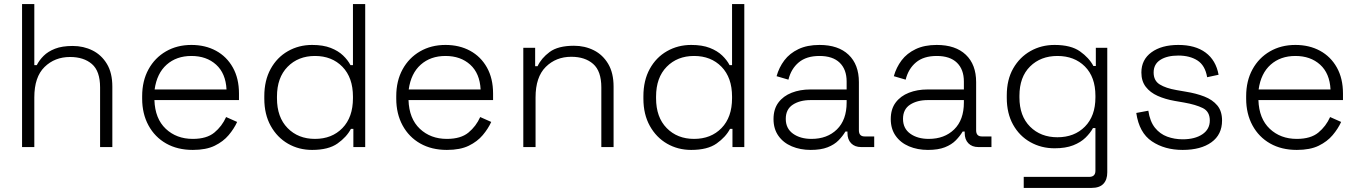

<svg xmlns="http://www.w3.org/2000/svg" viewBox="-20 -720 6655 940"><path d="M148 0H88V-700H148V-401H160Q172 -425 193.5 -446.5Q215 -468 249.5 -481.5Q284 -495 336 -495Q389 -495 433 -473Q477 -451 503.5 -407Q530 -363 530 -296V0H470V-292Q470 -372 430 -406.5Q390 -441 323 -441Q248 -441 198 -392Q148 -343 148 -243Z M924 14Q849 14 793.5 -17.5Q738 -49 707 -106Q676 -163 676 -237V-249Q676 -324 707 -380.5Q738 -437 792.5 -468.5Q847 -500 917 -500Q985 -500 1037.5 -471.5Q1090 -443 1120 -389.5Q1150 -336 1150 -262V-230H736Q739 -139 791.5 -89.5Q844 -40 924 -40Q992 -40 1029.5 -71Q1067 -102 1087 -147L1141 -123Q1126 -90 1099.5 -58.5Q1073 -27 1031 -6.5Q989 14 924 14ZM737 -282H1089Q1085 -361 1038 -403.5Q991 -446 917 -446Q844 -446 796 -403.5Q748 -361 737 -282Z M1508 14Q1443 14 1390 -16.5Q1337 -47 1305.5 -103.5Q1274 -160 1274 -237V-249Q1274 -326 1305 -382.5Q1336 -439 1389.5 -469.5Q1443 -500 1508 -500Q1562 -500 1599 -485.5Q1636 -471 1659.5 -448.5Q1683 -426 1696 -401H1708V-700H1768V0H1710V-89H1698Q1677 -49 1632.5 -17.5Q1588 14 1508 14ZM1522 -40Q1605 -40 1656.5 -93Q1708 -146 1708 -239V-247Q1708 -340 1656.5 -393Q1605 -446 1522 -446Q1440 -446 1388 -393Q1336 -340 1336 -247V-239Q1336 -146 1388 -93Q1440 -40 1522 -40Z M2168 14Q2093 14 2037.5 -17.5Q1982 -49 1951 -106Q1920 -163 1920 -237V-249Q1920 -324 1951 -380.5Q1982 -437 2036.5 -468.5Q2091 -500 2161 -500Q2229 -500 2281.5 -471.5Q2334 -443 2364 -389.5Q2394 -336 2394 -262V-230H1980Q1983 -139 2035.5 -89.5Q2088 -40 2168 -40Q2236 -40 2273.5 -71Q2311 -102 2331 -147L2385 -123Q2370 -90 2343.5 -58.5Q2317 -27 2275 -6.5Q2233 14 2168 14ZM1981 -282H2333Q2329 -361 2282 -403.5Q2235 -446 2161 -446Q2088 -446 2040 -403.5Q1992 -361 1981 -282Z M2602 0H2542V-486H2600V-396H2612Q2630 -435 2671 -465.5Q2712 -496 2790 -496Q2843 -496 2887 -474Q2931 -452 2957.5 -407.5Q2984 -363 2984 -296V0H2924V-292Q2924 -372 2884 -407Q2844 -442 2777 -442Q2702 -442 2652 -392.5Q2602 -343 2602 -243Z M3364 14Q3299 14 3246 -16.5Q3193 -47 3161.5 -103.5Q3130 -160 3130 -237V-249Q3130 -326 3161 -382.5Q3192 -439 3245.5 -469.5Q3299 -500 3364 -500Q3418 -500 3455 -485.5Q3492 -471 3515.5 -448.5Q3539 -426 3552 -401H3564V-700H3624V0H3566V-89H3554Q3533 -49 3488.5 -17.5Q3444 14 3364 14ZM3378 -40Q3461 -40 3512.5 -93Q3564 -146 3564 -239V-247Q3564 -340 3512.5 -393Q3461 -446 3378 -446Q3296 -446 3244 -393Q3192 -340 3192 -247V-239Q3192 -146 3244 -93Q3296 -40 3378 -40Z M3949 14Q3898 14 3856.5 -3.5Q3815 -21 3791 -55Q3767 -89 3767 -137Q3767 -186 3791 -218Q3815 -250 3856 -266Q3897 -282 3947 -282H4125V-321Q4125 -380 4091 -413Q4057 -446 3992 -446Q3928 -446 3890.5 -414.5Q3853 -383 3840 -330L3782 -347Q3794 -390 3820 -424.5Q3846 -459 3889 -479.5Q3932 -500 3992 -500Q4084 -500 4134.5 -452Q4185 -404 4185 -318V-82Q4185 -52 4213 -52H4260V0H4196Q4165 0 4147 -18.5Q4129 -37 4129 -69V-76H4119Q4106 -54 4085.5 -33Q4065 -12 4032 1Q3999 14 3949 14ZM3953 -40Q4030 -40 4077.5 -86.5Q4125 -133 4125 -218V-230H3948Q3896 -230 3861.5 -207.5Q3827 -185 3827 -138Q3827 -91 3862.5 -65.5Q3898 -40 3953 -40Z M4523 14Q4472 14 4430.5 -3.5Q4389 -21 4365 -55Q4341 -89 4341 -137Q4341 -186 4365 -218Q4389 -250 4430 -266Q4471 -282 4521 -282H4699V-321Q4699 -380 4665 -413Q4631 -446 4566 -446Q4502 -446 4464.5 -414.5Q4427 -383 4414 -330L4356 -347Q4368 -390 4394 -424.5Q4420 -459 4463 -479.5Q4506 -500 4566 -500Q4658 -500 4708.5 -452Q4759 -404 4759 -318V-82Q4759 -52 4787 -52H4834V0H4770Q4739 0 4721 -18.5Q4703 -37 4703 -69V-76H4693Q4680 -54 4659.5 -33Q4639 -12 4606 1Q4573 14 4523 14ZM4527 -40Q4604 -40 4651.5 -86.5Q4699 -133 4699 -218V-230H4522Q4470 -230 4435.5 -207.5Q4401 -185 4401 -138Q4401 -91 4436.5 -65.5Q4472 -40 4527 -40Z M4909 -241V-253Q4909 -330 4940.5 -385Q4972 -440 5025 -470Q5078 -500 5143 -500Q5223 -500 5267.5 -468.5Q5312 -437 5333 -397H5345V-486H5401V124Q5401 160 5382 180Q5363 200 5324 200H4992V146H5312Q5343 146 5343 116V-93H5331Q5318 -69 5294.5 -46Q5271 -23 5234 -8.5Q5197 6 5143 6Q5078 6 5024.5 -24Q4971 -54 4940 -109.5Q4909 -165 4909 -241ZM5157 -48Q5240 -48 5291.5 -100Q5343 -152 5343 -243V-251Q5343 -343 5291.5 -394.5Q5240 -446 5157 -446Q5075 -446 5023 -394.5Q4971 -343 4971 -251V-243Q4971 -152 5023 -100Q5075 -48 5157 -48Z M5770 14Q5682 14 5619.5 -28Q5557 -70 5543 -167L5602 -178Q5610 -125 5634.5 -94.5Q5659 -64 5694.5 -51Q5730 -38 5770 -38Q5830 -38 5866.5 -62.5Q5903 -87 5903 -130Q5903 -174 5868.5 -191Q5834 -208 5777 -218L5731 -226Q5685 -234 5648 -250.5Q5611 -267 5589.5 -295Q5568 -323 5568 -365Q5568 -428 5617.5 -464Q5667 -500 5749 -500Q5832 -500 5882.5 -462.5Q5933 -425 5946 -354L5890 -342Q5880 -400 5842.5 -424Q5805 -448 5749 -448Q5694 -448 5661 -427Q5628 -406 5628 -365Q5628 -325 5658 -306.5Q5688 -288 5740 -279L5786 -271Q5836 -263 5876 -247.5Q5916 -232 5939.5 -204Q5963 -176 5963 -130Q5963 -61 5911 -23.5Q5859 14 5770 14Z M6329 14Q6254 14 6198.5 -17.5Q6143 -49 6112 -106Q6081 -163 6081 -237V-249Q6081 -324 6112 -380.5Q6143 -437 6197.5 -468.5Q6252 -500 6322 -500Q6390 -500 6442.5 -471.5Q6495 -443 6525 -389.5Q6555 -336 6555 -262V-230H6141Q6144 -139 6196.5 -89.5Q6249 -40 6329 -40Q6397 -40 6434.5 -71Q6472 -102 6492 -147L6546 -123Q6531 -90 6504.5 -58.5Q6478 -27 6436 -6.5Q6394 14 6329 14ZM6142 -282H6494Q6490 -361 6443 -403.5Q6396 -446 6322 -446Q6249 -446 6201 -403.5Q6153 -361 6142 -282Z"/></svg>

Font: Space Grotesk Variable Light
Style: Regular
Weight: 300
Designer: Florian Karsten
Foundry: Florian Karsten
Version: Version 2.000